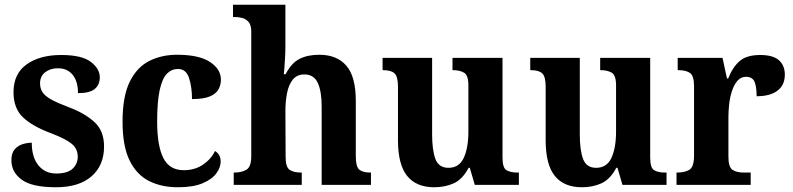

<svg xmlns="http://www.w3.org/2000/svg" viewBox="-20 -780 3345 810"><path d="M216 10Q115 10 71.5 -22Q28 -54 28 -104Q28 -134 42 -150Q56 -166 76 -172Q96 -178 114 -178Q114 -117 142 -82.5Q170 -48 217 -48Q265 -48 286.5 -68.5Q308 -89 308 -119Q308 -152 283 -173Q258 -194 195 -218Q117 -247 77 -285Q37 -323 37 -391Q37 -469 92.5 -508.5Q148 -548 238 -548Q325 -548 363 -519Q401 -490 401 -454Q401 -422 379.5 -404.5Q358 -387 309 -387Q309 -437 286.5 -464.5Q264 -492 224 -492Q193 -492 171 -475.5Q149 -459 149 -428Q149 -406 160 -390Q171 -374 197.5 -359.5Q224 -345 272 -327Q338 -302 378.5 -265Q419 -228 419 -162Q419 -82 366 -36Q313 10 216 10Z M730 10Q661 10 608.5 -16.5Q556 -43 526.5 -103.5Q497 -164 497 -266Q497 -374 527.5 -435.5Q558 -497 610 -523Q662 -549 727 -549Q820 -549 866 -518.5Q912 -488 912 -444Q912 -422 902 -403.5Q892 -385 866 -373.5Q840 -362 790 -362Q790 -413 777.5 -451Q765 -489 731 -489Q704 -489 684.5 -469.5Q665 -450 654 -401.5Q643 -353 643 -267Q643 -165 669 -113.5Q695 -62 755 -62Q802 -62 836.5 -85.5Q871 -109 887 -143Q911 -128 911 -99Q911 -74 893 -49Q875 -24 835 -7Q795 10 730 10Z M966 0V-52H969Q999 -52 1019.5 -64Q1040 -76 1040 -121V-647Q1040 -674 1029 -687Q1018 -700 1002.5 -704Q987 -708 974 -708H963V-760H1184V-585Q1184 -561 1182.5 -535Q1181 -509 1179.5 -489.5Q1178 -470 1177 -467H1185Q1209 -514 1243.5 -531.5Q1278 -549 1327 -549Q1401 -549 1441 -503Q1481 -457 1481 -355V-123Q1481 -76 1496 -64Q1511 -52 1543 -52H1545V0H1337V-331Q1337 -395 1320.5 -430.5Q1304 -466 1264 -466Q1233 -466 1215.5 -444.5Q1198 -423 1191 -387.5Q1184 -352 1184 -310L1185 -117Q1185 -75 1202 -63.5Q1219 -52 1250 -52H1253V0Z M1812 10Q1736 10 1697.5 -38Q1659 -86 1659 -188V-414Q1659 -457 1644.5 -470.5Q1630 -484 1597 -484H1594V-536H1803V-213Q1803 -146 1817 -109Q1831 -72 1872 -72Q1917 -72 1936.5 -114Q1956 -156 1956 -226V-419Q1956 -463 1937.5 -473.5Q1919 -484 1892 -484H1889V-536H2100V-115Q2100 -71 2117.5 -61.5Q2135 -52 2162 -52H2169V0H1983L1962 -72H1957Q1931 -23 1894 -6.5Q1857 10 1812 10Z M2435 10Q2359 10 2320.5 -38Q2282 -86 2282 -188V-414Q2282 -457 2267.5 -470.5Q2253 -484 2220 -484H2217V-536H2426V-213Q2426 -146 2440 -109Q2454 -72 2495 -72Q2540 -72 2559.5 -114Q2579 -156 2579 -226V-419Q2579 -463 2560.5 -473.5Q2542 -484 2515 -484H2512V-536H2723V-115Q2723 -71 2740.5 -61.5Q2758 -52 2785 -52H2792V0H2606L2585 -72H2580Q2554 -23 2517 -6.5Q2480 10 2435 10Z M2834 0V-52H2837Q2869 -52 2888.5 -64Q2908 -76 2908 -124V-416Q2908 -461 2890.5 -472.5Q2873 -484 2842 -484H2839V-536H3028L3047 -449H3052Q3071 -497 3100.5 -522.5Q3130 -548 3187 -548Q3241 -548 3266 -526Q3291 -504 3291 -465Q3291 -421 3260 -397.5Q3229 -374 3172 -374Q3172 -415 3163 -435.5Q3154 -456 3127 -456Q3105 -456 3090.5 -438.5Q3076 -421 3067.5 -394.5Q3059 -368 3056 -339Q3053 -310 3053 -287V-119Q3053 -74 3071 -63Q3089 -52 3117 -52H3147V0Z"/></svg>

Font: Noto Serif Thai SemiCondensed
Style: Bold
Weight: 700
Width: 4
Designer: Monotype Design Team
Foundry: Monotype Imaging Inc.
Version: Version 2.002; ttfautohint (v1.8.4.7-5d5b)